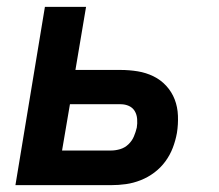

<svg xmlns="http://www.w3.org/2000/svg" viewBox="-20 -540 640 560"><path d="M25 0 111 -520H231L200 -336H331Q357 -336 381.5 -332Q406 -328 427.5 -317.5Q449 -307 465 -289.5Q481 -272 489.5 -250Q498 -228 499 -202.5Q500 -177 496 -152Q492 -130 484 -109Q476 -88 462.5 -69.5Q449 -51 430.5 -37Q412 -23 390.5 -14.5Q369 -6 347.5 -3Q326 0 304 0ZM304 -101Q317 -101 330.5 -105Q344 -109 354.5 -119Q365 -129 370.5 -142Q376 -155 379 -168Q381 -180 380 -193Q379 -206 373 -216Q367 -226 356 -231Q345 -236 332 -236H184L161 -101Z"/></svg>

Font: Iosevka Aile Oblique
Style: Bold
Weight: 700
Italic angle: -9°
Designer: Belleve Invis
Foundry: Belleve Invis
Version: Version 31.1.0; ttfautohint (v1.8.4)